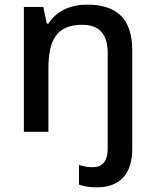

<svg xmlns="http://www.w3.org/2000/svg" viewBox="-20 -635 670 829"><path d="M397 174C505 174 551 108 551 8V-418C551 -556 482 -615 356 -615C287 -615 224 -589 189 -533H182L167 -605H83V-66H189V-339C189 -461 224 -528 335 -528C409 -528 445 -487 445 -406V3C445 69 417 87 380 87C357 87 339 83 321 77V162C339 169 366 174 397 174Z"/></svg>

Font: Noto Sans Malayalam UI Medium
Style: Regular
Weight: 500
Designer: Jelle Bosma - Monotype Design Team
Foundry: Monotype Imaging Inc.
Version: Version 2.104